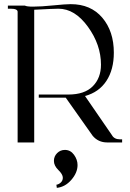

<svg xmlns="http://www.w3.org/2000/svg" viewBox="-20 -687 628 926"><path d="M254 219 252 204Q264 202 273.5 193Q283 184 283 170Q283 154 261.5 133Q240 112 240 89Q240 67 255.5 51.5Q271 36 293 36Q320 36 337 59.5Q354 83 354 109Q354 146 324 180.5Q294 215 254 219ZM321 -667Q418 -667 473.5 -601.5Q529 -536 529 -433Q529 -351 493 -296.5Q457 -242 390 -224L520 -35Q531 -15 559 -15H569V0H499H497Q454 0 427 -32L297 -216H167V-231H309Q388 -231 427.5 -271Q467 -311 467 -375Q467 -471 404 -558Q341 -645 262 -645Q240 -645 145 -640V0H65V-630Q65 -645 31 -645H18V-660H100Q109 -655 139 -655Q178 -655 237 -661Q296 -667 321 -667Z"/></svg>

Font: kawoszeh
Style: Medium
Weight: 500
Version: Version 000.030